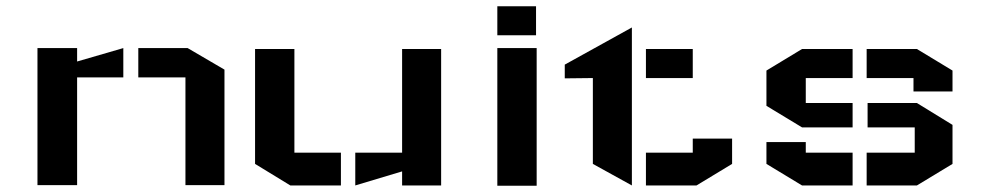

<svg xmlns="http://www.w3.org/2000/svg" viewBox="-20 -594 3151 615"><path d="M100 -440H227V-397L375 -440V-346H227V-1H100ZM699 -371 581 -440H423V-346H574V-1H699Z M1393 0H1268V-45L1118 0V-105H1268V-437H1393ZM797 -69 910 0H1072V-105H923V-437H797Z M1699 -440V1H1573V-440ZM1697 -481H1573V-574H1697Z M2049 -437H2199V-344H2049ZM2325 -150V-69L2211 0H2049V-105H2199V-150ZM2004 -506V-105V0L1879 -69V-344L1789 -343V-387Z M3031 -69 2917 0H2756V-105H2910V-186H2759V-264H2917L3031 -194ZM2435 -368 2549 -437H2711V-344H2561V-264H2711V-186H2549L2435 -255ZM2561 -139V-105H2711V0H2549L2435 -69V-139ZM2906 -301V-344H2756V-437H2917L3031 -368V-301Z"/></svg>

Font: Wallpoet
Style: Regular
Weight: 400
Designer: Lars Berggren
Foundry: Lars Berggren
Version: Version 1.000